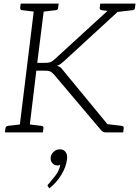

<svg xmlns="http://www.w3.org/2000/svg" viewBox="-20 -729 766 1057"><path d="M84 0 171 -709H226L185 -383H227Q246 -383 256.5 -386.5Q267 -390 280 -402L598 -693Q607 -702 614.5 -705.5Q622 -709 633 -709H677L331 -391Q321 -382 312.5 -376Q304 -370 294 -367Q305 -364 313 -357.5Q321 -351 328 -341L609 0H565Q553 0 547 -3.5Q541 -7 535 -14L277 -319Q265 -332 256 -336Q247 -340 226 -340H180L139 0ZM615 -662 611 -681 621 -709H691L633 -664ZM565 0 536 -52 576 -45ZM7 0 10 -23Q11 -29 14.5 -32Q18 -35 23 -36L100 -45L101 0ZM123 0 134 -45 209 -36Q214 -35 217 -32Q220 -29 219 -23L216 0ZM188 -709 176 -664 101 -673Q96 -674 93.5 -677Q91 -680 91 -686L94 -709ZM303 -709 300 -686Q300 -680 296.5 -677Q293 -674 287 -673L210 -664V-709ZM565 0 576 -45 651 -36Q656 -35 659 -32Q662 -29 661 -23L658 0ZM726 -709 723 -686Q723 -680 719.5 -677Q716 -674 710 -673L633 -664V-709ZM626 -709 614 -664 539 -673Q534 -674 531.5 -677Q529 -680 529 -686L532 -709ZM252 308 246 300Q244 298 243 296Q242 294 242 291Q243 287 249 282Q266 262 286 236.5Q306 211 312 177Q309 180 305 181Q301 182 297 182Q279 182 268 169Q257 156 259 136Q262 119 276 106Q290 93 309 93Q331 93 341.5 108Q352 123 349 148Q344 190 317.5 233.5Q291 277 252 308Z"/></svg>

Font: Aleo Light
Style: Italic
Weight: 300
Italic angle: -7°
Designer: Alessio Laiso
Foundry: Alessio Laiso
Version: Version 2.001;gftools[0.9.29]